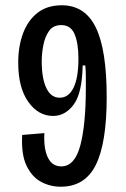

<svg xmlns="http://www.w3.org/2000/svg" viewBox="-20 -693 478 727"><path d="M210 14Q170 14 135.5 -4.5Q101 -23 80.5 -65.5Q60 -108 64 -182L148 -189Q145 -129 161.5 -96Q178 -63 212 -63Q263 -63 284 -142Q305 -221 305 -359Q305 -380 305 -402.5Q305 -425 303 -445H293Q291 -340 259 -297Q227 -254 181 -254Q125 -254 87 -307.5Q49 -361 49 -456Q49 -517 67 -566Q85 -615 121.5 -644Q158 -673 214 -673Q302 -673 343 -588.5Q384 -504 384 -325Q384 -152 343 -69Q302 14 210 14ZM206 -323Q240 -323 258.5 -361Q277 -399 277 -471Q277 -529 262.5 -563.5Q248 -598 212 -598Q181 -598 165.5 -575.5Q150 -553 144 -521.5Q138 -490 138 -461Q138 -396 155.5 -359.5Q173 -323 206 -323Z"/></svg>

Font: Bricolage Grotesque 12pt Condensed
Style: Regular
Weight: 400
Width: 3
Designer: Mathieu Triay
Foundry: Atelier Triay
Version: Version 1.001; ttfautohint (v1.8.4.7-5d5b);gftools[0.9.33.de